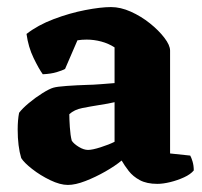

<svg xmlns="http://www.w3.org/2000/svg" viewBox="-20 -520 572 543"><path d="M172 3Q150 3 122 -10.5Q94 -24 71 -42Q48 -60 40 -73Q30 -106 30 -154Q30 -167 31 -179Q32 -191 34 -201Q43 -213 61.5 -228.5Q80 -244 100 -256.5Q120 -269 131 -272Q141 -275 169 -277Q197 -279 228 -280Q240 -280 243.5 -280.5Q247 -281 251 -281Q255 -281 266 -282Q277 -283 304 -285V-386Q287 -397 266.5 -402.5Q246 -408 225 -408Q211 -408 199 -406L164 -325Q157 -321 140.5 -316Q124 -311 101 -310Q90 -325 75 -356Q60 -387 55 -424Q87 -449 132 -466Q177 -483 221 -491.5Q265 -500 294 -500Q321 -500 350 -487Q379 -474 404 -454Q429 -434 445 -413Q461 -392 461 -377V-86L518 -80Q521 -75 524.5 -63.5Q528 -52 528 -38Q519 -27 500.5 -18.5Q482 -10 461.5 -5Q441 0 425 0Q395 0 375.5 -10.5Q356 -21 344 -36.5Q332 -52 324 -66Q306 -51 278 -35Q250 -19 221.5 -8Q193 3 172 3ZM229 -96Q241 -96 264.5 -103.5Q288 -111 304 -119V-231Q296 -229 285 -227Q274 -225 261 -223Q236 -219 213 -214.5Q190 -210 176 -197Q176 -184 177.5 -160.5Q179 -137 183 -122Q189 -113 203 -104.5Q217 -96 229 -96Z"/></svg>

Font: Texturina 72pt Black
Style: Regular
Weight: 900
Designer: Guillermo Torres Carreño
Foundry: Omnibus-Type
Version: Version 1.002; ttfautohint (v1.8.3)